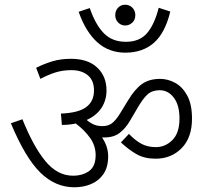

<svg xmlns="http://www.w3.org/2000/svg" viewBox="-20 -881 884 813"><path d="M468 -817Q468 -836 480 -848.5Q492 -861 510 -861Q528 -861 540.5 -848.5Q553 -836 553 -817Q553 -797 540 -785Q527 -773 510 -773Q493 -773 480.5 -785.5Q468 -798 468 -817ZM701 -832Q679 -741 631.5 -699.5Q584 -658 511 -658Q441 -658 392 -702Q343 -746 313 -831L360 -847Q384 -777 419.5 -740.5Q455 -704 513 -704Q571 -704 602.5 -740.5Q634 -777 652 -848ZM438 -219Q438 -173 418 -144Q398 -115 365.5 -101.5Q333 -88 295 -88Q214 -88 150.5 -150.5Q87 -213 26 -359L75 -376Q121 -261 172 -199Q223 -137 289 -137Q330 -137 357.5 -157Q385 -177 385 -224Q385 -264 361.5 -297Q338 -330 301 -358Q273 -352 242 -352L238 -400Q312 -403 345 -427.5Q378 -452 378 -498Q378 -541 351.5 -562.5Q325 -584 283 -584Q246 -584 215.5 -574.5Q185 -565 151 -547L133 -594Q165 -610 200.5 -621Q236 -632 281 -632Q352 -632 391.5 -595Q431 -558 431 -498Q431 -457 410 -424.5Q389 -392 347 -373Q364 -359 379 -353Q394 -347 414 -347Q438 -347 454 -359Q470 -371 488 -400L521 -454Q551 -504 581.5 -525.5Q612 -547 658 -547Q691 -547 722 -530Q753 -513 773 -476Q793 -439 793 -379Q793 -298 749 -253.5Q705 -209 639 -209Q592 -209 558.5 -228Q525 -247 492 -278L526 -314Q553 -286 579 -272Q605 -258 640 -258Q680 -258 710 -288Q740 -318 740 -379Q740 -436 716 -467.5Q692 -499 656 -499Q625 -499 605 -481.5Q585 -464 560 -420L530 -369Q512 -338 487 -318.5Q462 -299 423 -299Q417 -299 412 -299Q438 -261 438 -219Z"/></svg>

Font: Noto Sans Light
Style: Regular
Weight: 300
Designer: Monotype Design Team
Foundry: Monotype Imaging Inc.
Version: Version 2.007